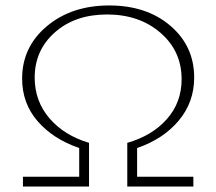

<svg xmlns="http://www.w3.org/2000/svg" viewBox="-20 -683 792 703"><path d="M482 -141V-36H688V0H446V-160Q537 -186 591 -247Q645 -308 645 -393Q645 -496 567.5 -563Q490 -630 372 -630Q255 -630 181 -564.5Q107 -499 107 -399Q107 -313 161 -250Q215 -187 306 -160V0H64V-36H270V-141Q174 -174 117.5 -239.5Q61 -305 61 -395Q61 -511 151.5 -587Q242 -663 380 -663Q517 -663 604 -588.5Q691 -514 691 -399Q691 -309 634.5 -241.5Q578 -174 482 -141Z"/></svg>

Font: EauTest Light
Style: Regular
Weight: 300
Designer: Christian Thalmann (Catharsis Fonts)
Version: Version 0.001;PS 000.001;hotconv 1.0.88;makeotf.lib2.5.64775